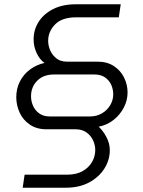

<svg xmlns="http://www.w3.org/2000/svg" viewBox="-20 -720 668 897"><path d="M86 157 95 96H294Q336 96 365 80Q394 64 409.5 37.5Q425 11 425 -19Q425 -42 415 -64Q405 -86 384.5 -101Q364 -116 333 -116H197Q151 -116 119 -138Q87 -160 71.5 -194.5Q56 -229 56 -266Q56 -306 73 -339.5Q90 -373 120.5 -395.5Q151 -418 188 -426Q165 -442 151 -472.5Q137 -503 137 -536Q137 -581 160.5 -618Q184 -655 228 -677.5Q272 -700 335 -700H544L535 -639H335Q270 -639 237.5 -606Q205 -573 205 -529Q205 -508 214 -486Q223 -464 242.5 -448Q262 -432 292 -432H435Q481 -432 512.5 -411Q544 -390 560 -357Q576 -324 576 -288Q576 -251 558.5 -217.5Q541 -184 511 -160Q481 -136 441 -128Q461 -110 477 -80Q493 -50 493 -19Q493 27 468 67Q443 107 397 132Q351 157 287 157ZM212 -176H401Q431 -176 455.5 -190Q480 -204 494.5 -228Q509 -252 509 -279Q509 -303 499.5 -324Q490 -345 470.5 -358.5Q451 -372 422 -372H232Q183 -372 154 -343Q125 -314 125 -270Q125 -247 134.5 -225.5Q144 -204 163.5 -190Q183 -176 212 -176Z"/></svg>

Font: MuseoModerno Thin Light
Style: Italic
Weight: 300
Italic angle: -9°
Version: Version 1.003